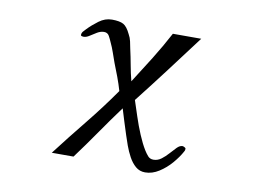

<svg xmlns="http://www.w3.org/2000/svg" viewBox="-71 -621 1143 853"><g transform="rotate(10 500.0 -194.5)"><path d="M790 -7Q790 -3 789 0Q788 3 786 6Q772 32 748 60Q724 88 693.5 107.5Q663 127 631 127Q606 127 588 111.5Q570 96 557 72Q544 48 535 23Q526 -2 520 -21Q511 -50 501.5 -79Q492 -108 484 -136Q439 -75 395.5 -12Q352 51 306 113H208Q270 32 334 -47Q398 -126 456 -209Q447 -240 436 -269.5Q425 -299 413 -329Q405 -351 397.5 -373Q390 -395 380 -416Q375 -428 367.5 -442Q360 -456 344 -456Q329 -456 313.5 -447Q298 -438 284 -428.5Q270 -419 257 -419Q255 -419 250 -420Q245 -421 245 -425Q245 -434 251 -441Q257 -448 263 -454Q283 -475 310.5 -495.5Q338 -516 369 -516Q404 -516 421 -506.5Q438 -497 453 -465Q461 -451 464.5 -435Q468 -419 471 -403Q479 -368 485.5 -332Q492 -296 501 -261Q539 -320 576 -379.5Q613 -439 646 -501H774Q714 -421 653.5 -341Q593 -261 531 -182Q541 -152 554 -112Q567 -72 583 -34Q599 4 615 30Q623 43 632.5 54Q642 65 658 65Q677 65 693.5 52.5Q710 40 724 24Q738 8 750.5 -4.5Q763 -17 775 -17Q778 -17 784 -14Q790 -11 790 -7Z"/></g></svg>

Font: Kaisei HarunoUmi Medium
Style: Regular
Weight: 500
Designer: Font-Kai, 金井和夫
Foundry: KAZUO KANAI
Version: Version 5.003